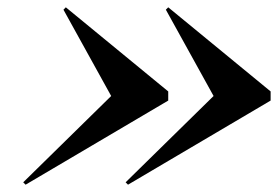

<svg xmlns="http://www.w3.org/2000/svg" viewBox="-20 -650 760 525"><path d="M330 -145 323.5 -151.5 564 -387.5 433.5 -623.5 440 -630 720 -400V-375ZM50 -145 43.5 -151.5 284 -387.5 153.5 -623.5 160 -630 440 -400V-375Z"/></svg>

Font: Bodoni Moda 18pt SemiBold
Style: Italic
Weight: 600
Italic angle: -13°
Designer: Owen Earl
Foundry: indestructible type
Version: Version 2.005